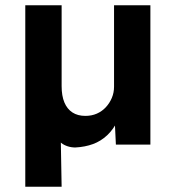

<svg xmlns="http://www.w3.org/2000/svg" viewBox="-20 -549 662 729"><path d="M76 160V-529H214V-222Q214 -185 224.5 -160Q235 -135 255 -122Q275 -109 304 -109Q328 -109 347.5 -117.5Q367 -126 381.5 -141.5Q396 -157 404.5 -177Q413 -197 413 -220V-529H551V0H420L415 -104L428 -93Q411 -58 387 -35.5Q363 -13 333 -2Q303 9 266 11Q251 11 237 6.5Q223 2 213 -6Q203 -14 198 -25L210 -65L214 160Z"/></svg>

Font: Mach SemiBold
Style: Regular
Weight: 600
Version: Version 1.002